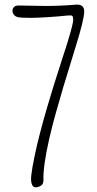

<svg xmlns="http://www.w3.org/2000/svg" viewBox="-20 -812 423 835"><path d="M61 -788.1 176.8 -786.1Q240.7 -786.1 307.6 -791.5Q346.2 -795.9 346.2 -761.7Q346.2 -728.5 309.3 -609.6Q272.5 -490.7 255.6 -434.3Q238.8 -377.9 222.7 -320.3Q206.5 -262.7 194.3 -209Q167 -90.3 168.9 -27.3Q168.9 -7.3 150.4 -0.5Q128.4 7.8 120.6 -6.1Q112.8 -20 116 -49.1Q119.1 -78.1 129.4 -128.2Q139.6 -178.2 153.6 -231.7Q167.5 -285.2 183.3 -339.6Q199.2 -394 215.3 -445.6Q231.4 -497.1 246.6 -543.5Q261.7 -589.8 273.4 -627Q298.3 -709 298.3 -724.9Q298.3 -740.7 293.7 -743.4Q289.1 -746.1 272.2 -744.4Q255.4 -742.7 232.7 -740.7Q210 -738.8 186.5 -737.3Q140.1 -734.4 114.3 -734.4Q72.8 -734.4 60.1 -736.8Q47.4 -739.3 40.8 -747.6Q34.2 -755.9 34.2 -765.1Q34.2 -774.4 40.8 -781.2Q47.4 -788.1 61 -788.1Z"/></svg>

Font: Pompiere 
Style: Regular
Weight: 400
Designer: Karolina Lach
Foundry: Sorkin Type Co.
Version: Version 1.002